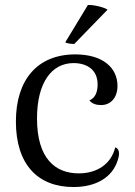

<svg xmlns="http://www.w3.org/2000/svg" viewBox="-20 -740 545 773"><path d="M413 -701C401 -710 359 -721 334 -720L243 -570C248 -565 268 -563 279 -563ZM276 13C364 13 432 -24 454 -95C465 -128 457 -142 444 -147C427 -77 368 -42 297 -42C204 -42 129 -100 129 -263C129 -409 189 -486 276 -486C328 -486 373 -461 373 -400C373 -369 363 -345 340 -336C351 -321 370 -317 387 -317C426 -317 453 -347 453 -394C453 -468 393 -521 283 -521C130 -521 44 -418 44 -251C44 -79 131 13 276 13Z"/></svg>

Font: Arima Koshi
Style: Regular
Weight: 400
Designer: Joana Correia and Natanael Gama
Foundry: NDISCOVER
Version: Version 1.019;PS 001.019;hotconv 1.0.88;makeotf.lib2.5.64775